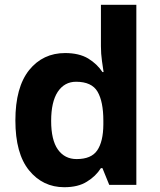

<svg xmlns="http://www.w3.org/2000/svg" viewBox="-20 -780 673 810"><path d="M251 9.8Q160.6 9.8 102.5 -61.5Q44.9 -132.3 44.9 -272Q44.9 -411.6 103 -484.4Q161.1 -556.2 254.9 -556.2Q313.5 -556.2 352.1 -533.2Q390.1 -509.8 412.1 -476.1H417Q413.6 -495.6 410.2 -522.5Q405.8 -553.2 405.8 -585V-759.8H555.2V0H440.9L412.1 -70.8H405.8Q383.8 -36.1 346.7 -13.7Q310.1 9.8 251 9.8ZM303.2 -108.9Q365.2 -108.9 390.1 -145.5Q415.5 -182.6 416 -254.9V-271Q416 -351.1 391.6 -393.1Q367.2 -435.1 300.8 -435.1Q252 -435.1 223.6 -392.6Q195.8 -350.1 195.8 -270Q195.8 -189.5 224.1 -149.4Q252.9 -108.9 303.2 -108.9Z"/></svg>

Font: Droid Sans Thai
Style: Bold
Weight: 700
Designer: Steve Matteson
Foundry: Ascender Corporation
Version: Version 1.00